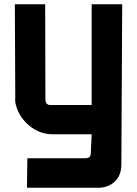

<svg xmlns="http://www.w3.org/2000/svg" viewBox="-20 -885 646 905"><path d="M552 -104Q550 -57 521 -29Q490 0 443 0H107L109 -139H381Q408 -139 408 -162L412 -252H228Q169 -252 120 -291Q70 -332 55 -390Q50 -407 52 -425L50 -865H193L194 -412L195 -408Q199 -390 216 -390H412V-865H556Z"/></svg>

Font: Covid19
Style: Regular
Weight: 400
Designer: Peter Wiegel
Foundry: (c) CAT - Ing. Peter Wiegel.  for Rudolf Maass + Partner GmbH
Version: Version 001.000